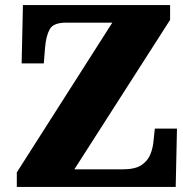

<svg xmlns="http://www.w3.org/2000/svg" viewBox="-20 -734 717 754"><path d="M46 0V-57L421 -645H239Q190 -645 175.5 -619.5Q161 -594 157 -547L152 -485H65L70 -714H648V-656L272 -69H462Q511 -69 536 -86Q561 -103 571 -129Q581 -155 583 -182L588 -229H675L670 0Z"/></svg>

Font: Noto Serif Black
Style: Regular
Weight: 900
Designer: Monotype Design Team
Foundry: Monotype Imaging Inc.
Version: Version 2.014; ttfautohint (v1.8.4.7-5d5b)